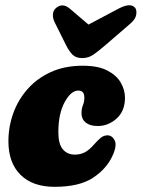

<svg xmlns="http://www.w3.org/2000/svg" viewBox="-20 -712 547 742"><path d="M282.5 -362Q254.5 -362 230 -317.5Q205.5 -273 205.5 -200.5Q205.5 -155.5 222.8 -135Q240 -114.5 269 -114.5Q291 -114.5 308 -123.5Q325 -132.5 342 -152Q358 -170.5 369.8 -179.8Q381.5 -189 395.5 -189Q413 -189 423 -169.8Q433 -150.5 415.5 -111.5Q392.5 -60 339.5 -25Q286.5 10 191 10Q106 10 59.2 -36.5Q12.5 -83 12.5 -166Q12.5 -222 31.2 -274.2Q50 -326.5 86.8 -368Q123.5 -409.5 177 -433.8Q230.5 -458 300 -458Q358.5 -458 394.2 -439.8Q430 -421.5 446.5 -393Q463 -364.5 463 -334.5Q463 -283 430.8 -254Q398.5 -225 357.5 -225Q328 -225 311.5 -238.2Q295 -251.5 295 -274Q295 -292.5 300.5 -305.5Q306 -318.5 306 -335Q306 -362 282.5 -362ZM385.5 -536Q361 -515 341.5 -501.2Q322 -487.5 298 -487.5Q273.5 -487.5 260.5 -500.5Q247.5 -513.5 236 -536L191.5 -625.5Q183.5 -641.5 184.5 -656.8Q185.5 -672 197 -681.5Q222 -702.5 250.5 -678L322 -617L437 -678Q485 -703.5 502.5 -681.5Q509 -673 506.5 -655.5Q504 -638 483.5 -620.5Z"/></svg>

Font: Fraunces 144pt SuperSoft Black
Style: Italic
Weight: 900
Italic angle: -16°
Version: Version 1.000;[b76b70a41]